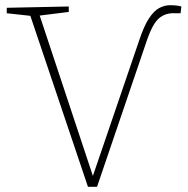

<svg xmlns="http://www.w3.org/2000/svg" viewBox="-20 -718 724 740"><path d="M319 2 97 -657 6 -667V-688L245 -693V-672L133 -658L338 -40L517 -564Q535 -618 554 -647Q573 -676 593.5 -687Q614 -698 637 -698Q647 -698 657.5 -697Q668 -696 679 -693L676 -667H654Q620 -669 594.5 -649Q569 -629 546 -562L354 2Z"/></svg>

Font: Bitter ExtraLight
Style: Regular
Weight: 200
Designer: Sol Matas, and Bitter project Authors
Foundry: Sol Matas
Version: Version 2.001